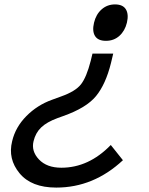

<svg xmlns="http://www.w3.org/2000/svg" viewBox="-20 -840 673 870"><path d="M482 -183 537 -114Q404 10 235 10Q122 10 68.5 -55Q15 -120 35 -200Q50 -264 99.5 -314Q149 -364 216 -388L257 -403Q322 -426 347 -458Q372 -490 391 -564L399 -597H493L483 -555Q459 -458 415 -404.5Q371 -351 266 -314L241 -305Q192 -287 166.5 -262.5Q141 -238 132 -200Q121 -155 156.5 -117.5Q192 -80 258 -80Q382 -80 482 -183ZM555 -737Q546 -700 521 -677.5Q496 -655 460 -655Q424 -655 410.5 -677Q397 -699 406 -737Q415 -775 440.5 -797.5Q466 -820 501 -820Q537 -820 550.5 -797.5Q564 -775 555 -737Z"/></svg>

Font: Sinkin Sans 400 Italic
Style: Italic
Weight: 400
Italic angle: -112°
Designer: Keith Bates
Foundry: K-Type
Version: Sinkin Sans (version 1.0)  by Keith Bates   •   © 2014   www